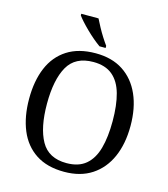

<svg xmlns="http://www.w3.org/2000/svg" viewBox="-134 -1035 1009 1150"><g transform="rotate(15 371.0 -460.5)"><path d="M371 10Q265 10 195 -36Q125 -82 90.5 -165Q56 -248 56 -359Q56 -470 90.5 -552Q125 -634 195.5 -679.5Q266 -725 372 -725Q473 -725 542.5 -679.5Q612 -634 648.5 -551.5Q685 -469 685 -358Q685 -247 648.5 -164.5Q612 -82 542 -36Q472 10 371 10ZM371 -44Q446 -44 490.5 -81.5Q535 -119 554.5 -189Q574 -259 574 -358Q574 -457 554.5 -527Q535 -597 490.5 -634Q446 -671 372 -671Q260 -671 213.5 -589Q167 -507 167 -358Q167 -210 213.5 -127Q260 -44 371 -44ZM382 -771Q362 -785 339 -804.5Q316 -824 293.5 -846Q271 -868 253 -888Q235 -908 226 -921V-931H333Q344 -909 358.5 -882Q373 -855 389.5 -829Q406 -803 420 -784V-771Z"/></g></svg>

Font: Noto Serif Gurmukhi
Style: Regular
Weight: 400
Designer: Vaibhav Singh and the Monotype Design Team
Foundry: Monotype Imaging Inc.
Version: Version 2.003